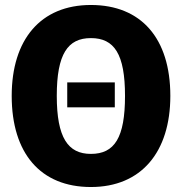

<svg xmlns="http://www.w3.org/2000/svg" viewBox="-20 -733 730 771"><path d="M345 -713C143 -713 27 -574 27 -348C27 -117 143 18 345 18C547 18 664 -122 664 -348C664 -579 547 -713 345 -713ZM345 -580C439 -580 482 -516 482 -348C482 -180 440 -115 345 -115C253 -115 208 -180 208 -348C208 -516 252 -580 345 -580ZM441 -402H250V-302H441Z"/></svg>

Font: Fira Sans ExtraBold
Style: Regular
Weight: 800
Designer: bBox Type GmbH & Carrois Corporate GbR & Edenspiekermann AG
Foundry: bBox Type GmbH & Carrois Corporate GbR & Edenspiekermann AG
Version: Version 4.300;PS 004.300;hotconv 1.0.88;makeotf.lib2.5.64775